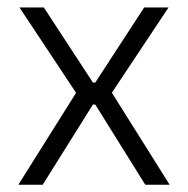

<svg xmlns="http://www.w3.org/2000/svg" viewBox="-20 -508 517 528"><path d="M30.5 0 195 -262V-244L33.5 -487.5H100.5L235.5 -281H242L376.5 -487.5H443.5L282 -244.5V-262L446.5 0H379.5L242 -220.5H235.5L97.5 0Z"/></svg>

Font: Anek Tamil Light
Style: Regular
Weight: 300
Designer: Aadarsh Rajan (Tamil), Yesha Goshar (Latin)
Foundry: Ek Type
Version: Version 1.003